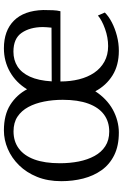

<svg xmlns="http://www.w3.org/2000/svg" viewBox="152 -754 614 958"><g transform="rotate(-90 459.0 -275.0)"><path d="M276.5 11Q210.5 11 164 -12Q117.5 -35 89 -75Q60.5 -115 47.2 -166.8Q34 -218.5 34 -276Q34 -344 55.5 -397Q77 -450 113.5 -487Q150 -524 195 -543.2Q240 -562.5 287 -562.5Q365 -562.5 415 -530.8Q465 -499 492.5 -447Q526 -502 579.2 -532.2Q632.5 -562.5 697 -562.5Q785 -562.5 835 -512.5Q885 -462.5 888 -366.5Q888 -338 887 -317.2Q886 -296.5 882 -280.5H531.5Q531.5 -231 542.2 -187.8Q553 -144.5 575 -112Q597 -79.5 630.5 -61Q664 -42.5 708 -42.5Q751 -42.5 794.2 -58Q837.5 -73.5 860.5 -93.5L875.5 -59Q856.5 -39.5 826 -23.8Q795.5 -8 758.8 1.5Q722 11 684.5 11Q612.5 11 562 -20.5Q511.5 -52 482.5 -106.5Q464.5 -78.5 441.2 -56.2Q418 -34 391.2 -19.2Q364.5 -4.5 335.2 3.2Q306 11 276.5 11ZM123.5 -283Q123.5 -233.5 132.2 -189.2Q141 -145 159.8 -110.5Q178.5 -76 208.8 -56.5Q239 -37 281.5 -37Q331 -37 366.5 -63.2Q402 -89.5 421 -141.2Q440 -193 440 -269Q440 -318 431.2 -362.2Q422.5 -406.5 404 -440.8Q385.5 -475 355.8 -494.8Q326 -514.5 282.5 -514.5Q232.5 -514.5 197 -488.2Q161.5 -462 142.5 -410.8Q123.5 -359.5 123.5 -283ZM532 -324 800 -325Q801.5 -336 802.2 -350.2Q803 -364.5 803 -369Q802.5 -432.5 774.2 -473.8Q746 -515 680.5 -515Q638.5 -515 606.8 -495Q575 -475 555.5 -432.8Q536 -390.5 532 -324Z"/></g></svg>

Font: Merriweather 36pt Light
Style: Regular
Weight: 300
Designer: Eben Sorkin
Foundry: Eben Sorkin
Version: Version 2.100